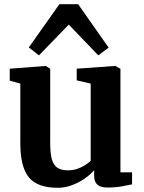

<svg xmlns="http://www.w3.org/2000/svg" viewBox="-20 -881 682 912"><path d="M490.4 9.7Q457.2 9.7 442.2 -4.2Q427.2 -18.1 427.2 -46.2V-72.7Q410.9 -52.9 383.4 -33.6Q356 -14.4 322.7 -1.7Q289.4 11 254.5 11Q158.1 11 117.3 -38.3Q76.5 -87.6 76.5 -201.6V-483.8L26.3 -497.9V-554.7L196.5 -567.7H197.5L218.5 -554.3V-201.8Q218.5 -154.1 226 -125.7Q233.5 -97.4 251.8 -84.7Q270 -72 302.2 -72Q328.2 -72 349.1 -79.6Q369.9 -87.2 385.6 -97.5Q401.2 -107.8 410.8 -116.9V-483.8L344.4 -499.4V-554.7L525.9 -567.7H528.3L552.1 -554.3V-62.4H607.4L607.2 -5.3Q589.2 -1.5 559.1 4.1Q529 9.7 490.4 9.7ZM165.2 -618 116.8 -655.5 262.1 -861.1H351.1L496 -654.8L446.9 -618L306.6 -764.2Z"/></svg>

Font: Merriweather Light
Style: Regular
Weight: 300
Designer: Eben Sorkin
Foundry: Eben Sorkin
Version: Version 2.100